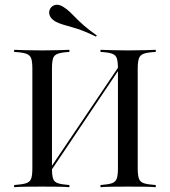

<svg xmlns="http://www.w3.org/2000/svg" viewBox="-20 -778 706 798"><path d="M169.4 -34.7 168.5 -48.4 484.7 -517.7V-504ZM397.6 0V-8.9Q429.8 -11.3 445.2 -16.5Q460.5 -21.8 465.3 -35.9Q470.2 -50 470.2 -78.2V-492.7Q470.2 -521 465.7 -535.1Q461.3 -549.2 446 -554.8Q430.6 -560.5 397.6 -562.1V-571Q416.9 -570.2 446.8 -569.4Q476.6 -568.5 511.3 -568.5Q549.2 -568.5 579.4 -569.4Q609.7 -570.2 627.4 -571V-562.1Q593.5 -560.5 577.8 -554.8Q562.1 -549.2 557.3 -535.1Q552.4 -521 552.4 -492.7V-78.2Q552.4 -50 557.3 -35.9Q562.1 -21.8 577.8 -16.5Q593.5 -11.3 627.4 -8.9V0Q609.7 -1.6 579.4 -2Q549.2 -2.4 511.3 -2.4Q475.8 -2.4 446.4 -2Q416.9 -1.6 397.6 0ZM38.7 0V-8.9Q72.6 -11.3 88.7 -16.5Q104.8 -21.8 109.7 -35.9Q114.5 -50 114.5 -78.2V-492.7Q114.5 -521 109.7 -535.1Q104.8 -549.2 88.7 -554.8Q72.6 -560.5 38.7 -562.1V-571Q57.3 -570.2 87.1 -569.4Q116.9 -568.5 155.6 -568.5Q190.3 -568.5 220.2 -569.4Q250 -570.2 268.5 -571V-562.1Q236.3 -560.5 220.6 -554.8Q204.8 -549.2 200.4 -535.1Q196 -521 196 -492.7V-78.2Q196 -50.8 200.4 -36.3Q204.8 -21.8 220.6 -16.5Q236.3 -11.3 268.5 -8.9V0Q250 -1.6 220.2 -2Q190.3 -2.4 154.8 -2.4Q116.9 -2.4 87.1 -2Q57.3 -1.6 38.7 0ZM379 -625.8Q330.6 -649.2 299.6 -658.9Q268.5 -668.5 247.6 -674.2Q226.6 -679.8 207.3 -690.3Q190.3 -701.6 185.9 -715.7Q181.5 -729.8 188.7 -741.9Q196 -754.8 210.9 -757.7Q225.8 -760.5 243.5 -749.2Q258.9 -739.5 270.6 -728.2Q282.3 -716.9 295.6 -703.2Q308.9 -689.5 329 -671.8Q349.2 -654 382.3 -630.6Z"/></svg>

Font: Playfair 144pt
Style: Regular
Weight: 400
Designer: Claus Eggers Sørensen
Foundry: Claus Eggers Sørensen
Version: Version 2.001;gftools[0.9.30]